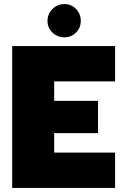

<svg xmlns="http://www.w3.org/2000/svg" viewBox="-20 -926 597 946"><path d="M214 -823Q214 -857 238.5 -881.5Q263 -906 297 -906Q331 -906 354.5 -882Q378 -858 378 -823Q378 -789 354.5 -765.5Q331 -742 297 -742Q263 -742 238.5 -765.5Q214 -789 214 -823ZM40 -699H547V-525H247V-429H463V-270H247V-174H547V0H40Z"/></svg>

Font: Prompt ExtraBold
Style: Regular
Weight: 800
Designer: Katatrad Team
Foundry: CadsonDemak
Version: Version 1.001